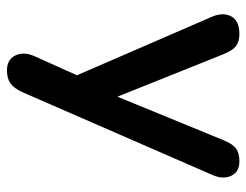

<svg xmlns="http://www.w3.org/2000/svg" viewBox="-100 -436 724 565"><g transform="rotate(90 262.5 -154.0)"><path d="M188 188Q156 188 144 164Q132 140 145 109L202 -18L29 -417Q16 -449 29 -472.5Q42 -496 81 -496Q103 -496 116 -486Q129 -476 140 -449L265 -137L393 -449Q404 -476 417.5 -486Q431 -496 455 -496Q486 -496 497.5 -472.5Q509 -449 496 -418L252 142Q240 168 225.5 178Q211 188 188 188Z"/></g></svg>

Font: Chiron GoRound TC M
Style: Regular
Weight: 500
Designer: Ryoko NISHIZUKA 西塚涼子 (kana, bopomofo & ideographs); Paul D. Hunt (Latin, Greek & Cyrillic); Sandoll Communications 산돌커뮤니
Foundry: Adobe
Version: Version 1.000;hotconv 1.1.1;makeotfexe 2.6.0